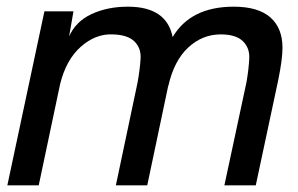

<svg xmlns="http://www.w3.org/2000/svg" viewBox="-20 -555 893 575"><path d="M363 -535Q479 -535 497 -444Q551 -535 680 -535Q753 -535 789.5 -503Q826 -471 826 -412Q826 -377 813 -314L746 0H652L718 -308Q725 -348 726.5 -380Q728 -412 707 -432Q686 -452 641 -452Q586 -452 543.5 -412.5Q501 -373 484 -297V-299L421 0H327L392 -308Q399 -347 401 -379Q403 -411 382.5 -431Q362 -451 317 -452Q266 -454 222 -415Q178 -376 160 -303L96 0H2L113 -521H200L187 -446Q207 -491 254.5 -513Q302 -535 363 -535Z"/></svg>

Font: Nacelle
Style: Italic
Weight: 400
Italic angle: -12°
Designer: Sora Sagano
Foundry: Sora Sagano
Version: Version 1.000;FEAKit 1.0